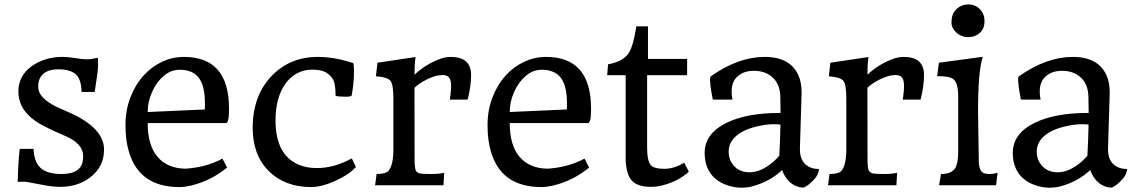

<svg xmlns="http://www.w3.org/2000/svg" viewBox="-20 -852 5208 883"><path d="M429.7 -586.4Q431.2 -577.6 431.2 -554.7Q431.2 -531.7 425.8 -498L415.5 -429.2H355Q354 -486.8 329.1 -509.8Q303.7 -533.2 247.6 -533.2Q182.1 -533.2 162.1 -489.3Q155.8 -474.1 155.8 -454.3Q155.8 -434.6 165.3 -419.4Q174.8 -404.3 190.4 -391.6Q215.8 -371.1 251.5 -355.5L309.6 -329.6Q456.5 -261.2 458.5 -166.5Q459.5 -86.4 396.5 -37.6Q339.4 7.3 257.8 7.3Q218.8 7.3 174.3 -2Q103.5 -16.1 92.8 -16.1H74.2Q66.9 -16.1 61.5 -15.1Q63.5 -107.9 70.8 -167.5H134.3Q136.7 -107.4 166.7 -79.6Q196.8 -51.8 262.2 -51.8Q336.4 -51.8 355.5 -93.8Q362.3 -108.9 362.3 -133.5Q362.3 -158.2 349.4 -176.3Q336.4 -194.3 317.1 -207Q297.9 -219.7 275.1 -229Q252.4 -238.3 227.8 -249.8Q203.1 -261.2 173.6 -276.9Q144 -292.5 120.1 -313.5Q65.4 -361.8 64.5 -429.2Q63.5 -504.4 128.9 -549.8Q188 -590.3 268.1 -590.3Q290.5 -590.3 314.9 -586.4Q360.8 -579.1 379.9 -579.1Q398.9 -579.1 429.7 -586.4Z M832.5 -76.2Q929.2 -82.5 1002.9 -122.6L1024.4 -81.5Q950.7 -20.5 856.4 2Q828.1 8.3 804.7 8.3Q620.6 8.3 572.8 -154.3Q557.1 -206.5 557.1 -276.1Q557.1 -345.7 579.8 -404.3Q602.5 -462.9 639.9 -504.2Q677.2 -545.4 725.6 -567.9Q773.9 -590.3 825.7 -590.3Q1033.2 -590.3 1033.2 -353V-348.1Q1033.2 -286.1 1018.6 -286.1H659.2Q659.2 -184.1 704.3 -130.9Q749.5 -77.6 832.5 -76.2ZM921.9 -348.6Q922.4 -358.9 922.4 -364.3V-380.4Q922.4 -495.1 858.9 -521.5Q835.9 -531.2 809.8 -531.2Q783.7 -531.2 765.6 -523.4Q747.6 -515.6 731.7 -502Q715.8 -488.3 702.6 -470Q689.5 -451.7 679.7 -429.7Q659.2 -384.3 659.2 -336.9Z M1437.5 -79.1Q1516.6 -79.1 1598.1 -123.5L1616.7 -84Q1593.3 -57.6 1553.7 -36.1Q1471.2 8.3 1410.4 8.3Q1349.6 8.3 1301 -10.5Q1252.4 -29.3 1216.8 -64.5Q1142.1 -138.7 1142.1 -263.2Q1142.1 -414.6 1232.4 -505.9Q1315.9 -590.3 1441.9 -590.3Q1510.7 -590.3 1579.6 -569.3L1592.8 -565.4Q1599.1 -563.5 1604 -562.5Q1607.9 -554.7 1607.9 -527.3Q1607.9 -500 1606.7 -484.6Q1605.5 -469.2 1603.8 -455.1Q1602.1 -440.9 1600.1 -429.7L1597.2 -412.1Q1594.2 -407.2 1566.9 -407.2Q1533.7 -407.2 1523.4 -411.6Q1523.4 -469.7 1509 -491Q1494.6 -512.2 1472.9 -522Q1451.2 -531.7 1415.8 -531.7Q1380.4 -531.7 1350.1 -516.8Q1319.8 -502 1296.9 -472.7Q1247.1 -408.2 1247.1 -297.9Q1247.1 -140.1 1353.5 -94.7Q1389.2 -79.1 1437.5 -79.1Z M2022.9 -57.6 2019.5 0H1705.1L1711.9 -51.8Q1754.9 -51.8 1767.1 -66.9Q1789.1 -94.2 1789.1 -163.6V-398.9Q1789.1 -464.8 1775.4 -480.5Q1760.3 -498 1709 -501L1715.8 -563.5L1891.1 -589.8Q1886.2 -554.2 1886.2 -508.3Q1937.5 -557.1 2006.3 -582Q2030.8 -590.3 2052.7 -590.3Q2146.5 -590.3 2146.5 -506.8Q2146.5 -457.5 2132.3 -400.9Q2131.3 -397 2130.9 -395.8Q2130.4 -394.5 2130.4 -394H2048.8L2051.8 -417L2053.7 -436.5Q2054.7 -445.8 2054.7 -456.1Q2054.7 -466.3 2053 -476.6Q2051.3 -486.8 2046.4 -493.7Q2037.6 -506.8 2016.6 -506.8Q1995.6 -506.8 1976.8 -500.5Q1958 -494.1 1940.4 -485.4Q1904.8 -466.8 1885.3 -447.3L1886.2 -447.8L1886.7 -120.1Q1886.7 -73.7 1894 -64.9Q1901.4 -56.2 1913.3 -54Q1925.3 -51.8 1963.4 -51.8Q2001.5 -51.8 2022.9 -57.6Z M2497.6 -76.2Q2594.2 -82.5 2668 -122.6L2689.5 -81.5Q2615.7 -20.5 2521.5 2Q2493.2 8.3 2469.7 8.3Q2285.6 8.3 2237.8 -154.3Q2222.2 -206.5 2222.2 -276.1Q2222.2 -345.7 2244.9 -404.3Q2267.6 -462.9 2304.9 -504.2Q2342.3 -545.4 2390.6 -567.9Q2439 -590.3 2490.7 -590.3Q2698.2 -590.3 2698.2 -353V-348.1Q2698.2 -286.1 2683.6 -286.1H2324.2Q2324.2 -184.1 2369.4 -130.9Q2414.6 -77.6 2497.6 -76.2ZM2586.9 -348.6Q2587.4 -358.9 2587.4 -364.3V-380.4Q2587.4 -495.1 2523.9 -521.5Q2501 -531.2 2474.9 -531.2Q2448.7 -531.2 2430.7 -523.4Q2412.6 -515.6 2396.7 -502Q2380.9 -488.3 2367.7 -470Q2354.5 -451.7 2344.7 -429.7Q2324.2 -384.3 2324.2 -336.9Z M3126.5 -104 3147.9 -62.5Q3099.6 -17.6 3024.4 1Q3000.5 7.3 2974.1 7.3Q2947.8 7.3 2925.5 1.5Q2903.3 -4.4 2888.7 -18.6Q2860.4 -45.9 2857.4 -115.7V-506.3H2772.5L2776.4 -556.2Q2844.7 -568.4 2871.1 -607.4Q2892.1 -638.7 2906.7 -731H2960V-581.1H3140.1V-506.3H2956.1V-172.4Q2956.1 -111.3 2973.6 -91.8Q2988.3 -75.7 3034.7 -75.7Q3081.1 -75.7 3126.5 -104Z M3666.5 -425.3 3658.7 -166Q3658.7 -113.8 3690.4 -90.8Q3712.4 -74.7 3746.6 -74.7Q3744.6 -49.8 3726.6 -29.8Q3694.8 5.4 3674.8 10.7Q3644.5 10.7 3617.9 -9.8Q3591.3 -30.3 3576.7 -69.8Q3521 -17.1 3440.4 4.9Q3418 11.2 3387.9 11.2Q3357.9 11.2 3324 -0.2Q3290 -11.7 3267.1 -32.7Q3220.7 -75.2 3220.7 -148.4Q3220.7 -237.3 3320.3 -286.6Q3413.1 -332.5 3564.5 -332.5H3569.8Q3569.8 -363.3 3568.8 -392.6L3568.4 -412.1Q3565.9 -471.2 3525.9 -502Q3494.1 -526.4 3447.8 -526.4Q3401.4 -526.4 3373 -501.7Q3344.7 -477.1 3344.7 -430.7Q3344.7 -413.6 3348.6 -394H3261.2L3257.8 -395Q3256.3 -402.8 3254.9 -411.6Q3250.5 -432.6 3247.8 -455.3Q3245.1 -478 3245.1 -485.4Q3245.1 -496.1 3249 -501Q3375.5 -590.3 3496.6 -590.3Q3614.7 -590.3 3652.3 -504.4Q3666.5 -472.7 3666.5 -425.3ZM3564.5 -147Q3567.9 -208.5 3569.3 -278.8Q3564 -280.8 3536.9 -280.8Q3509.8 -280.8 3468.5 -272.2Q3427.2 -263.7 3396.5 -247.6Q3331.1 -212.9 3331.1 -154.8Q3331.1 -114.3 3357.4 -86.9Q3384.3 -59.6 3426.8 -59.6Q3479.5 -59.6 3535.2 -106.9Q3551.8 -121.1 3564.5 -136.7Z M4106 -57.6 4102.5 0H3788.1L3794.9 -51.8Q3837.9 -51.8 3850.1 -66.9Q3872.1 -94.2 3872.1 -163.6V-398.9Q3872.1 -464.8 3858.4 -480.5Q3843.3 -498 3792 -501L3798.8 -563.5L3974.1 -589.8Q3969.2 -554.2 3969.2 -508.3Q4020.5 -557.1 4089.4 -582Q4113.8 -590.3 4135.7 -590.3Q4229.5 -590.3 4229.5 -506.8Q4229.5 -457.5 4215.3 -400.9Q4214.4 -397 4213.9 -395.8Q4213.4 -394.5 4213.4 -394H4131.8L4134.8 -417L4136.7 -436.5Q4137.7 -445.8 4137.7 -456.1Q4137.7 -466.3 4136 -476.6Q4134.3 -486.8 4129.4 -493.7Q4120.6 -506.8 4099.6 -506.8Q4078.6 -506.8 4059.8 -500.5Q4041 -494.1 4023.4 -485.4Q3987.8 -466.8 3968.3 -447.3L3969.2 -447.8L3969.7 -120.1Q3969.7 -73.7 3977.1 -64.9Q3984.4 -56.2 3996.3 -54Q4008.3 -51.8 4046.4 -51.8Q4084.5 -51.8 4106 -57.6Z M4462.9 -686.5Q4449.2 -681.2 4433.1 -681.2Q4417 -681.2 4402.8 -686.8Q4388.7 -692.4 4378.4 -702.1Q4356 -722.7 4356 -746.8Q4356 -771 4361.8 -785.2Q4367.7 -799.3 4378.4 -809.6Q4400.9 -831.5 4433.6 -831.5Q4465.3 -831.5 4486.8 -809.6Q4507.8 -787.6 4507.8 -754.4Q4507.8 -705.1 4462.9 -686.5ZM4500 -590.8Q4478 -527.3 4478 -340.8L4481.4 -113.3Q4481.4 -83.5 4490.7 -67.6Q4500 -51.8 4527.8 -51.8Q4550.3 -51.8 4567.9 -57.6L4561 0H4298.8L4307.6 -51.8Q4355.5 -51.8 4372.6 -78.1Q4386.7 -100.6 4386.7 -152.8V-408.2Q4386.7 -469.2 4365.2 -487.3Q4348.1 -502 4290 -502L4297.9 -563.5Z M5083.5 -425.3 5075.7 -166Q5075.7 -113.8 5107.4 -90.8Q5129.4 -74.7 5163.6 -74.7Q5161.6 -49.8 5143.6 -29.8Q5111.8 5.4 5091.8 10.7Q5061.5 10.7 5034.9 -9.8Q5008.3 -30.3 4993.7 -69.8Q4938 -17.1 4857.4 4.9Q4835 11.2 4804.9 11.2Q4774.9 11.2 4741 -0.2Q4707 -11.7 4684.1 -32.7Q4637.7 -75.2 4637.7 -148.4Q4637.7 -237.3 4737.3 -286.6Q4830.1 -332.5 4981.4 -332.5H4986.8Q4986.8 -363.3 4985.8 -392.6L4985.4 -412.1Q4982.9 -471.2 4942.9 -502Q4911.1 -526.4 4864.7 -526.4Q4818.4 -526.4 4790 -501.7Q4761.7 -477.1 4761.7 -430.7Q4761.7 -413.6 4765.6 -394H4678.2L4674.8 -395Q4673.3 -402.8 4671.9 -411.6Q4667.5 -432.6 4664.8 -455.3Q4662.1 -478 4662.1 -485.4Q4662.1 -496.1 4666 -501Q4792.5 -590.3 4913.6 -590.3Q5031.7 -590.3 5069.3 -504.4Q5083.5 -472.7 5083.5 -425.3ZM4981.4 -147Q4984.9 -208.5 4986.3 -278.8Q4981 -280.8 4953.9 -280.8Q4926.8 -280.8 4885.5 -272.2Q4844.2 -263.7 4813.5 -247.6Q4748 -212.9 4748 -154.8Q4748 -114.3 4774.4 -86.9Q4801.3 -59.6 4843.8 -59.6Q4896.5 -59.6 4952.1 -106.9Q4968.8 -121.1 4981.4 -136.7Z"/></svg>

Font: HeadlandOne
Style: Regular
Weight: 400
Designer: Gary Lonergan
Foundry: Sorkin Type Co.
Version: Version 1.002